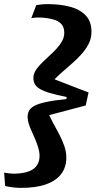

<svg xmlns="http://www.w3.org/2000/svg" viewBox="-58 -772 488 932"><path d="M104 -394Q104 -415 119 -436Q134 -457 156.5 -477.5Q179 -498 201.5 -520Q224 -542 239 -565Q254 -588 254 -613Q254 -639 240.5 -654.5Q227 -670 201 -677.5Q175 -685 138 -687Q125 -687 114 -686.5Q103 -686 94 -684L118 -747Q127 -749 142.5 -750.5Q158 -752 173 -752Q235 -752 283 -739Q331 -726 358.5 -696.5Q386 -667 386 -618Q386 -586 372.5 -559.5Q359 -533 337.5 -509Q316 -485 290 -462.5Q264 -440 237.5 -416.5Q211 -393 189 -367L191 -393L372 -323L358 -260L161 -208L172 -235Q182 -208 197.5 -179.5Q213 -151 228.5 -122Q244 -93 254 -64Q264 -35 264 -6Q264 39 239.5 72Q215 105 166 122.5Q117 140 45 140Q24 140 4.5 137.5Q-15 135 -33 131L-38 66Q-27 68 -14 69.5Q-1 71 13 71Q55 70 81.5 60Q108 50 121 31Q134 12 134 -15Q134 -34 128 -54Q122 -74 113.5 -94.5Q105 -115 96 -134.5Q87 -154 81.5 -171.5Q76 -189 76 -204Q76 -221 83 -234.5Q90 -248 109.5 -258.5Q129 -269 166.5 -277Q204 -285 264 -291L266 -301Q216 -311 184 -320.5Q152 -330 134.5 -341Q117 -352 110.5 -365Q104 -378 104 -394Z"/></svg>

Font: Roboto Serif 20pt SemiBold
Style: Italic
Weight: 600
Italic angle: -10°
Version: Version 1.007